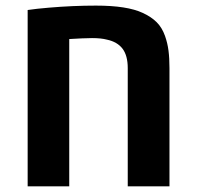

<svg xmlns="http://www.w3.org/2000/svg" viewBox="-20 -661 697 681"><path d="M78.1 0V-625.5Q93.8 -627.9 112.3 -629.9Q130.9 -631.8 153.3 -633.8Q238.3 -641.1 320.3 -641.1Q431.2 -641.1 486.3 -615.2Q516.1 -601.6 535.4 -582.5Q554.7 -563.5 565.4 -533.2Q574.2 -508.3 577.6 -481.7Q581.1 -455.1 581.1 -419.4V0H433.1V-419.4Q433.1 -463.9 414.6 -488.3Q396 -512.7 358.9 -520.5Q338.4 -525.9 306.6 -525.9Q290 -525.9 270 -524.9Q250 -523.9 225.6 -522.5V0Z"/></svg>

Font: Open Sans
Style: Bold
Weight: 700
Designer: Monotype Design Team
Foundry: Monotype Imaging Inc.
Version: Version 3.000; ttfautohint (v1.8.4)